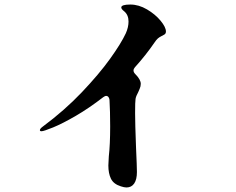

<svg xmlns="http://www.w3.org/2000/svg" viewBox="-20 -804 1040 847"><path d="M712 -665Q712 -655 704 -651Q699 -648 691 -644Q683 -640 676.5 -634.5Q670 -629 662 -617Q623 -560 575 -507Q569 -500 569 -493Q569 -485 577 -477Q601 -453 601 -434Q601 -423 596 -412Q591 -401 590 -398Q580 -380 578 -368Q576 -357 576 -305Q576 -260 580 -156Q584 -68 584 -45Q584 -12 572 5.5Q560 23 538 23Q528 23 513 18Q481 8 469.5 -15.5Q458 -39 458 -74Q458 -84 460 -114Q466 -166 466 -247Q466 -313 463 -364Q462 -372 458 -376.5Q454 -381 449 -381Q443 -381 435 -375Q373 -327 314.5 -293Q256 -259 214.5 -242Q173 -225 163 -225Q156 -225 156 -230Q156 -236 168 -245Q265 -317 341 -397Q417 -477 465.5 -544.5Q514 -612 535 -657Q547 -684 547 -709Q547 -738 528 -754Q515 -764 515 -771Q515 -784 555 -784Q592 -784 628.5 -762.5Q665 -741 688.5 -712.5Q712 -684 712 -665Z"/></svg>

Font: Shippori Antique B1
Style: Regular
Weight: 400
Designer: FONTDASU
Foundry: FONTDASU / Google Inc. / but / Adobe
Version: Version 2.001